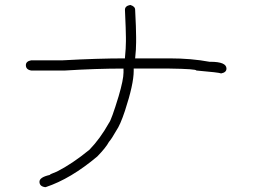

<svg xmlns="http://www.w3.org/2000/svg" viewBox="-20 -639 1040 772"><path d="M503.9 -619.1Q523.4 -613.3 523.4 -599.6Q527.3 -524.4 527.3 -490.2V-468.8Q527.3 -440.4 523.4 -404.3H662.1Q749 -404.3 822.3 -390.6H826.2Q890.6 -390.6 890.6 -363.3Q890.6 -347.7 869.1 -343.8Q860.8 -347.7 769.5 -355.5Q769.5 -361.8 662.1 -363.3H517.6V-353.5Q517.6 -300.8 482.4 -193.4Q463.4 -136.2 447.3 -113.3Q429.2 -81.1 418 -68.4Q405.8 -45.4 371.1 -9.8Q264.2 80.1 164.1 113.3H160.2Q138.7 109.9 138.7 91.8Q138.7 73.7 179.7 64.5Q179.7 62 209 50.8Q270 20 339.8 -37.1Q382.8 -81.5 418 -144.5Q427.7 -155.8 457 -252Q476.6 -318.8 476.6 -347.7V-363.3Q365.2 -363.3 242.2 -355.5H105.5Q84 -358.9 84 -377Q84 -392.6 105.5 -396.5H232.4Q373 -404.3 482.4 -404.3V-406.2Q486.3 -447.3 486.3 -472.7V-488.3Q486.3 -513.2 482.4 -599.6Q482.4 -615.2 503.9 -619.1Z"/></svg>

Font: CEF Fonts CJK
Style: Regular
Weight: 400
Designer: PartyBoss (派对大魔王)
Version: Release 2.25